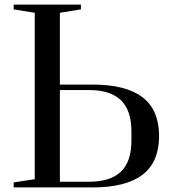

<svg xmlns="http://www.w3.org/2000/svg" viewBox="-20 -820 750 840"><path d="M40 -22 132 -36V-764L40 -779V-800H334V-779L242 -764V-450H384Q531 -450 603.5 -394.5Q676 -339 676 -225Q676 -111 603.5 -55.5Q531 0 384 0H40ZM370 -25Q463 -25 509 -69Q555 -113 555 -205V-245Q555 -337 509 -381.5Q463 -426 370 -426H242V-25Z"/></svg>

Font: Prata
Style: Regular
Weight: 400
Designer: Ivan Petrov
Foundry: Cyreal
Version: Version 2.000